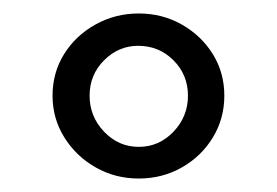

<svg xmlns="http://www.w3.org/2000/svg" viewBox="-20 -727 411 285"><path d="M186 -462Q151 -462 122 -478.5Q93 -495 75.5 -523Q58 -551 58 -585Q58 -619 75 -646.5Q92 -674 121.5 -690.5Q151 -707 186 -707Q221 -707 250 -690.5Q279 -674 296 -646.5Q313 -619 313 -585Q313 -551 296 -523Q279 -495 250 -478.5Q221 -462 186 -462ZM186 -509Q216 -509 237.5 -531.5Q259 -554 259 -585Q259 -616 237.5 -637.5Q216 -659 185 -659Q156 -659 134.5 -637.5Q113 -616 113 -585Q113 -554 134.5 -531.5Q156 -509 186 -509Z"/></svg>

Font: Arima Medium
Style: Regular
Weight: 500
Designer: Joana Correia and Natanael Gama
Foundry: NDISCOVER
Version: Version 1.101;gftools[0.9.23]